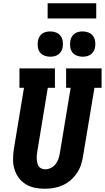

<svg xmlns="http://www.w3.org/2000/svg" viewBox="-20 -1157 647 1185"><path d="M256 8Q224 8 193.5 1.5Q163 -5 137.5 -21Q112 -37 94.5 -61.5Q77 -86 68.5 -115Q60 -144 60.5 -176Q61 -208 66 -240L128 -615H100V-735H319V-615H275L210 -221Q208 -209 207 -197Q206 -185 207 -173.5Q208 -162 210.5 -150.5Q213 -139 219.5 -130Q226 -121 236.5 -116.5Q247 -112 259 -112Q277 -112 294 -120.5Q311 -129 322.5 -143.5Q334 -158 340 -175Q346 -192 349 -209L416 -615H388V-735H607V-615H563L492 -190Q488 -163 478.5 -136Q469 -109 452.5 -85.5Q436 -62 413.5 -43Q391 -24 364.5 -12.5Q338 -1 310.5 3.5Q283 8 256 8ZM490 -807Q472 -807 454.5 -813.5Q437 -820 426.5 -834Q416 -848 413.5 -866.5Q411 -885 414 -904Q416 -917 422.5 -929Q429 -941 440 -949Q451 -957 464 -960Q477 -963 490 -963Q509 -963 526 -956.5Q543 -950 553.5 -936Q564 -922 567 -903.5Q570 -885 567 -866Q565 -853 558 -841Q551 -829 540 -821Q529 -813 516 -810Q503 -807 490 -807ZM290 -807Q272 -807 254.5 -813.5Q237 -820 226.5 -834Q216 -848 213.5 -866.5Q211 -885 214 -904Q216 -917 222.5 -929Q229 -941 240 -949Q251 -957 264 -960Q277 -963 290 -963Q309 -963 326 -956.5Q343 -950 353.5 -936Q364 -922 367 -903.5Q370 -885 367 -866Q365 -853 358 -841Q351 -829 340 -821Q329 -813 316 -810Q303 -807 290 -807ZM274 -1043V-1137H574V-1043Z"/></svg>

Font: Iosevka Slab Heavy Extended
Style: Italic
Weight: 900
Width: 7
Italic angle: -9°
Monospace: yes
Designer: Belleve Invis
Foundry: Belleve Invis
Version: Version 11.1.0; ttfautohint (v1.8.3)